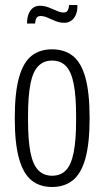

<svg xmlns="http://www.w3.org/2000/svg" viewBox="-20 -735 416 767"><path d="M188 12Q139 12 106 -14.5Q73 -41 56 -101.5Q39 -162 39 -263Q39 -365 56 -425.5Q73 -486 106 -512Q139 -538 188 -538Q237 -538 270.5 -512Q304 -486 321 -425.5Q338 -365 338 -263Q338 -162 321 -101.5Q304 -41 270.5 -14.5Q237 12 188 12ZM188 -33Q223 -33 244 -55.5Q265 -78 274.5 -127Q284 -176 284 -254V-272Q284 -351 274.5 -399.5Q265 -448 244 -470.5Q223 -493 188 -493Q154 -493 132.5 -470.5Q111 -448 101.5 -399.5Q92 -351 92 -272V-254Q92 -176 101.5 -127Q111 -78 132.5 -55.5Q154 -33 188 -33ZM88 -641Q88 -664 94.5 -680Q101 -696 112.5 -704Q124 -712 139 -712Q157 -712 174 -705.5Q191 -699 206.5 -692Q222 -685 234 -685Q246 -685 250.5 -693.5Q255 -702 256 -715H289Q290 -692 283 -676Q276 -660 264 -652Q252 -644 237 -644Q219 -644 202.5 -650.5Q186 -657 171 -664Q156 -671 142 -671Q130 -671 125.5 -662.5Q121 -654 120 -641Z"/></svg>

Font: Archivo ExtraCondensed ExtraLight
Style: Regular
Weight: 250
Width: 2
Designer: Hector Gatti
Foundry: Omnibus-Type
Version: Version 2.001